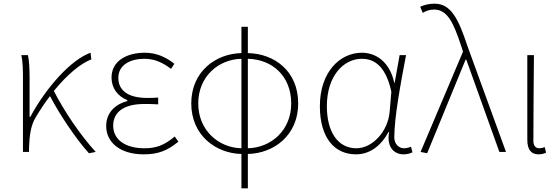

<svg xmlns="http://www.w3.org/2000/svg" viewBox="-20 -827 3040 1045"><path d="M501 0C414 -95 326 -228 273 -332C344 -419 416 -480 477 -504L473 -540C368 -503 233 -354 145 -191H141V-409C141 -453 138 -503 132 -527H96C105 -486 105 -438 105 -396V0H138V-24C140 -85 147 -144 174 -188C199 -230 225 -269 252 -304C305 -203 394 -70 464 7Z M762 13C841 13 891 -7 951 -56L931 -84C875 -37 831 -20 766 -20C662 -20 596 -67 596 -143C596 -217 654 -261 765 -261C790 -261 810 -261 841 -259V-296C814 -294 801 -294 781 -294C669 -294 624 -341 624 -403C624 -474 689 -507 766 -507C821 -507 865 -487 911 -452L929 -480C883 -516 832 -540 768 -540C668 -540 587 -494 587 -405C587 -350 618 -304 673 -282V-277C615 -262 558 -220 558 -141C558 -51 635 13 762 13Z M1329 -507C1463 -504 1565 -412 1565 -264C1565 -117 1455 -23 1329 -20ZM1294 -20C1169 -23 1059 -118 1059 -264C1059 -411 1169 -504 1294 -507ZM1329 -681H1294V-538C1154 -535 1021 -438 1021 -264C1021 -91 1154 8 1294 11V198H1329V11C1470 8 1603 -90 1603 -264C1603 -439 1475 -535 1329 -538Z M1917 13C1990 13 2051 -29 2095 -109H2098C2083 -29 2123 13 2176 13C2199 13 2214 7 2225 2L2217 -28C2207 -24 2192 -20 2179 -20C2150 -20 2126 -44 2126 -79C2126 -188 2161 -375 2190 -527H2155L2128 -376H2126C2100 -496 2021 -540 1950 -540C1829 -540 1721 -434 1721 -249C1721 -74 1803 13 1917 13ZM1920 -20C1818 -20 1759 -110 1759 -249C1759 -414 1850 -507 1949 -507C2002 -507 2076 -485 2110 -328L2101 -222C2093 -112 2007 -20 1920 -20Z M2305 7 2514 -502H2518L2698 0H2734L2525 -574C2476 -722 2436 -807 2345 -807C2312 -807 2285 -799 2267 -790L2281 -757C2296 -766 2316 -775 2342 -775C2415 -775 2448 -705 2491 -574L2500 -546L2269 0Z M2911 13C2929 13 2942 9 2952 4L2945 -26C2932 -22 2924 -20 2914 -20C2897 -20 2883 -33 2883 -59C2883 -217 2885 -368 2886 -527H2850V-66C2850 -10 2873 13 2911 13Z"/></svg>

Font: Source Han Sans CN ExtraLight
Style: Regular
Weight: 250
Designer: Ryoko NISHIZUKA (kana & ideographs); Paul D. Hunt (Latin, Greek & Cyrillic); Wenlong ZHANG (bopomofo); Sandoll Communica
Foundry: Adobe Systems Incorporated
Version: Version 1.004;PS 1.004;hotconv 16.6.51;makeotf.lib2.5.65220